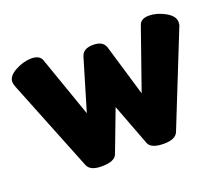

<svg xmlns="http://www.w3.org/2000/svg" viewBox="-89 -613 880 757"><g transform="rotate(-20 351.0 -234.5)"><path d="M695 -399 541 -14Q530 13 481 13Q427 13 417 -14L351 -188L285 -14Q275 13 220 13Q172 13 161 -14L7 -399Q2 -412 2 -420Q2 -445 36.5 -463.5Q71 -482 104 -482Q139 -482 147 -458L236 -204L300 -419Q309 -449 351 -449Q393 -449 402 -419L466 -204L555 -458Q563 -482 597 -482Q630 -482 664.5 -463Q699 -444 699 -418Q699 -407 695 -399Z"/></g></svg>

Font: Dosis
Style: ExtraBold
Weight: 800
Designer: EdgarTolentino, PabloImpallari, IginoMarini
Foundry: EdgarTolentino, PabloImpallari, IginoMarini
Version: Version 1.007